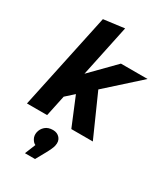

<svg xmlns="http://www.w3.org/2000/svg" viewBox="-242 -844 1083 1237"><g transform="rotate(30 299.5 -225.5)"><path d="M5 0 157 -715 311 -735 230 -351 401 -525H599L358 -308L495 0H335L248 -210L188 -156L155 0ZM299 144Q295 166 264 221L229 284H154L186 205Q171 199 159 178Q147 157 152 130Q158 102 179.5 83Q201 64 237 64Q269 64 288 86Q307 108 299 144Z"/></g></svg>

Font: Radio Canada
Style: Bold Italic
Weight: 700
Italic angle: -12°
Designer: Charles Daoud, Etienne Aubert Bonn, Alexandre Saumier Demers, Jacques Le Bailly
Foundry: Radio-Canada
Version: Version 2.104; ttfautohint (v1.8.4.7-5d5b);gftools[0.9.28.de